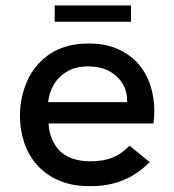

<svg xmlns="http://www.w3.org/2000/svg" viewBox="-20 -658 624 688"><path d="M304.5 9H300Q239 9 193 -10.5Q145.5 -30.5 114 -65.5Q82.5 -100 67 -146.5Q51.5 -192.5 51.5 -243.5Q51.5 -309 78 -369Q105 -429 161.5 -466.5Q217.5 -502 296 -502H300.5Q357.5 -502 400.5 -483Q445 -463.5 474.5 -430.5Q504 -397 518.5 -353Q533 -309.5 533 -260.5Q533 -239.5 530 -215.5H154Q157 -156 194.5 -117Q232.5 -80 305 -80Q351 -80 383.5 -93.5Q416.5 -107 444 -136L516.5 -77Q470.5 -31.5 419.5 -11.5Q368.5 9 304.5 9ZM435.5 -292V-299Q435.5 -329 421.5 -355H421Q405.5 -383.5 374 -401.8Q342.5 -420 294.5 -420Q251.5 -420 221 -402.2Q190.5 -384.5 173.2 -355.5Q156 -326.5 152.5 -292ZM449.5 -580H176V-638.5H449.5Z"/></svg>

Font: Acari Sans Neue SemiBold
Style: Regular
Weight: 600
Designer: Alfredo Marco Pradil (font), Cristiano Sobral (main changes)
Foundry: Hanken Design Co. (font), Cristiano Sobral (main changes)
Version: Version 2.459;March 19, 2022;FontCreator 14.0.0.2808 64-bit;